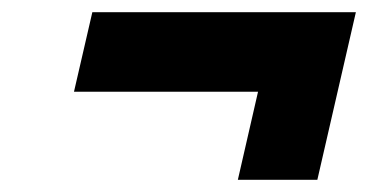

<svg xmlns="http://www.w3.org/2000/svg" viewBox="-20 -388 602 314"><path d="M562 -368 499 -94H369L402 -238H101L131 -368Z"/></svg>

Font: Panefresco 999wt
Style: Italic
Weight: 900
Version: Version 1.001